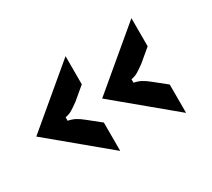

<svg xmlns="http://www.w3.org/2000/svg" viewBox="-85 -613 744 674"><g transform="rotate(-30 287.0 -276.0)"><path d="M234 -84 4 -275 234 -468V-354L184 -312Q166 -299 154.5 -292Q143 -285 127 -282V-268Q143 -265 155.5 -258.5Q168 -252 184 -239L234 -199ZM501 -84 271 -275 501 -468V-354L451 -312Q433 -299 421.5 -292Q410 -285 394 -282V-268Q410 -265 422.5 -258.5Q435 -252 451 -239L501 -199Z"/></g></svg>

Font: Open Sauce Sans
Style: Bold
Weight: 700
Designer: Alfredo Marco Pradil
Foundry: Creative Sauce Fz LLC
Version: Version 1.477